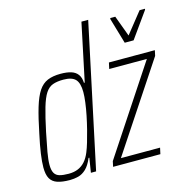

<svg xmlns="http://www.w3.org/2000/svg" viewBox="-109 -848 940 961"><g transform="rotate(-15 360.5 -367.5)"><path d="M137 8Q97 8 72 -0.5Q47 -9 35.5 -29.5Q24 -50 24 -87Q24 -116 30 -158Q36 -200 48 -255Q64 -335 79.5 -386.5Q95 -438 114 -466.5Q133 -495 160.5 -506.5Q188 -518 228 -518Q261 -518 283 -511Q305 -504 317 -487.5Q329 -471 330 -444H334L397 -743H432L274 0H247L259 -75H255Q240 -39 221 -21Q202 -3 180.5 2.5Q159 8 137 8ZM139 -24Q167 -24 188 -33Q209 -42 224.5 -59.5Q240 -77 251 -104Q259 -123 267.5 -151.5Q276 -180 284.5 -213.5Q293 -247 300 -281.5Q307 -316 311 -347Q315 -378 315 -400Q315 -447 296.5 -466.5Q278 -486 234 -486Q201 -486 179 -478Q157 -470 141.5 -446.5Q126 -423 112.5 -377Q99 -331 83 -255Q71 -197 64 -157.5Q57 -118 57 -92Q57 -64 65.5 -49Q74 -34 92.5 -29Q111 -24 139 -24ZM362 0 368 -28 665 -478H470L477 -510H715L709 -482L411 -32H614L607 0ZM579 -585 540 -718 541 -723H567L607 -615L693 -723H721L720 -718L625 -585Z"/></g></svg>

Font: Saira Condensed Thin
Style: Italic
Weight: 250
Width: 3
Italic angle: -12°
Designer: Hector Gatti with collaboration of the Omnibus-Type team
Foundry: Omnibus-Type
Version: Version 1.101